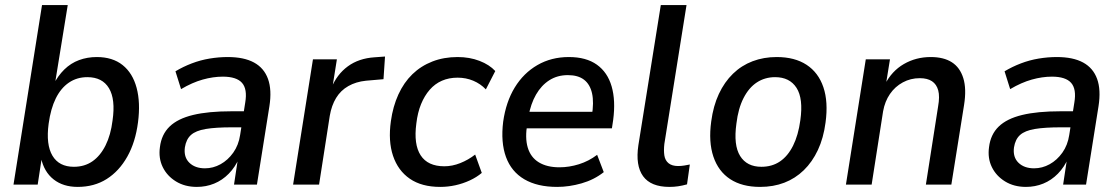

<svg xmlns="http://www.w3.org/2000/svg" viewBox="-20 -725 4394 754"><path d="M285 9Q228 9 190.5 -20.5Q153 -50 141 -105H144L128 0H33L145 -705H246L195 -391H189Q207 -427 232.5 -452Q258 -477 290.5 -489Q323 -501 360 -501Q422 -501 461.5 -469.5Q501 -438 516.5 -380Q532 -322 522 -245Q512 -167 480 -110Q448 -53 399 -22Q350 9 285 9ZM270 -70Q312 -70 343 -91.5Q374 -113 394.5 -154Q415 -195 422 -252Q434 -335 408 -378.5Q382 -422 323 -422Q282 -422 250.5 -400.5Q219 -379 199 -338.5Q179 -298 171 -239Q160 -157 186 -113.5Q212 -70 270 -70Z M753 9Q706 9 671 -12.5Q636 -34 619 -69Q602 -104 608 -147Q614 -197 646 -228Q678 -259 738 -273.5Q798 -288 889 -288H951L942 -225H891Q827 -225 788 -218.5Q749 -212 730 -195Q711 -178 706 -146Q701 -108 723.5 -86Q746 -64 785 -64Q817 -64 846 -80Q875 -96 896 -125.5Q917 -155 923 -195L943 -322Q952 -375 930.5 -399.5Q909 -424 855 -424Q817 -424 776 -412.5Q735 -401 691 -375L669 -445Q699 -463 733 -476Q767 -489 803 -495Q839 -501 874 -501Q938 -501 977.5 -479.5Q1017 -458 1032.5 -415Q1048 -372 1038 -308L989 0H899L915 -106H920Q904 -69 878.5 -43Q853 -17 821 -4Q789 9 753 9Z M1131 0 1209 -492H1303L1285 -379H1281Q1303 -433 1346 -464.5Q1389 -496 1451 -500L1492 -503L1486 -414L1417 -408Q1378 -404 1348 -387Q1318 -370 1300 -340.5Q1282 -311 1275 -270L1233 0Z M1709 9Q1636 9 1589.5 -23Q1543 -55 1523.5 -113Q1504 -171 1515 -249Q1523 -307 1544.5 -354Q1566 -401 1599.5 -433.5Q1633 -466 1678 -483.5Q1723 -501 1777 -501Q1824 -501 1863 -486Q1902 -471 1925 -446L1888 -374Q1867 -396 1838.5 -408Q1810 -420 1777 -420Q1743 -420 1715.5 -408Q1688 -396 1667.5 -372.5Q1647 -349 1633.5 -316Q1620 -283 1615 -240Q1604 -158 1632 -115Q1660 -72 1725 -72Q1756 -72 1787.5 -84.5Q1819 -97 1846 -118L1872 -46Q1852 -29 1825 -16.5Q1798 -4 1768.5 2.5Q1739 9 1709 9Z M2168 9Q2090 9 2039 -21Q1988 -51 1967 -108.5Q1946 -166 1956 -247Q1967 -325 2001.5 -381.5Q2036 -438 2090.5 -469.5Q2145 -501 2214 -501Q2282 -501 2324 -471Q2366 -441 2382 -385.5Q2398 -330 2388 -254L2383 -221H2032L2042 -286H2323L2304 -269Q2313 -323 2305 -358.5Q2297 -394 2273.5 -412Q2250 -430 2210 -430Q2169 -430 2137.5 -410Q2106 -390 2085 -353.5Q2064 -317 2055 -266L2051 -240Q2041 -184 2052.5 -145.5Q2064 -107 2096 -87.5Q2128 -68 2177 -68Q2215 -68 2253.5 -80Q2292 -92 2325 -117L2351 -49Q2313 -19 2264 -5Q2215 9 2168 9Z M2609 9Q2536 9 2505.5 -33Q2475 -75 2487 -155L2575 -705H2676L2589 -160Q2586 -134 2589 -114.5Q2592 -95 2605.5 -84Q2619 -73 2643 -73Q2655 -73 2667.5 -75Q2680 -77 2689 -79L2678 -1Q2660 4 2643.5 6.5Q2627 9 2609 9Z M2965 9Q2894 9 2847.5 -21.5Q2801 -52 2781.5 -110Q2762 -168 2773 -248Q2781 -309 2803 -356Q2825 -403 2858.5 -435.5Q2892 -468 2935.5 -484.5Q2979 -501 3030 -501Q3101 -501 3147.5 -470.5Q3194 -440 3213.5 -382.5Q3233 -325 3222 -244Q3214 -183 3192 -136Q3170 -89 3136.5 -56.5Q3103 -24 3060 -7.5Q3017 9 2965 9ZM2970 -70Q3012 -70 3043 -91Q3074 -112 3094.5 -153Q3115 -194 3123 -253Q3135 -338 3108 -380Q3081 -422 3024 -422Q2984 -422 2952.5 -401.5Q2921 -381 2900 -340Q2879 -299 2872 -240Q2860 -155 2886.5 -112.5Q2913 -70 2970 -70Z M3302 0 3380 -492H3475L3459 -393H3455Q3482 -446 3529.5 -473.5Q3577 -501 3635 -501Q3686 -501 3718 -480.5Q3750 -460 3763 -418Q3776 -376 3766 -313L3716 0H3616L3664 -307Q3671 -346 3664.5 -370Q3658 -394 3640 -406Q3622 -418 3592 -418Q3556 -418 3525.5 -401.5Q3495 -385 3475 -356Q3455 -327 3448 -288L3403 0Z M4009 9Q3962 9 3927 -12.5Q3892 -34 3875 -69Q3858 -104 3864 -147Q3870 -197 3902 -228Q3934 -259 3994 -273.5Q4054 -288 4145 -288H4207L4198 -225H4147Q4083 -225 4044 -218.5Q4005 -212 3986 -195Q3967 -178 3962 -146Q3957 -108 3979.5 -86Q4002 -64 4041 -64Q4073 -64 4102 -80Q4131 -96 4152 -125.5Q4173 -155 4179 -195L4199 -322Q4208 -375 4186.5 -399.5Q4165 -424 4111 -424Q4073 -424 4032 -412.5Q3991 -401 3947 -375L3925 -445Q3955 -463 3989 -476Q4023 -489 4059 -495Q4095 -501 4130 -501Q4194 -501 4233.5 -479.5Q4273 -458 4288.5 -415Q4304 -372 4294 -308L4245 0H4155L4171 -106H4176Q4160 -69 4134.5 -43Q4109 -17 4077 -4Q4045 9 4009 9Z"/></svg>

Font: Nunito Sans 10pt SemiCondensed SemiBold
Style: Italic
Weight: 600
Width: 4
Italic angle: -9°
Designer: Vernon Adams
Foundry: Vernon Adams
Version: Version 3.101;gftools[0.9.27]